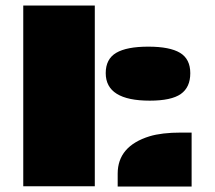

<svg xmlns="http://www.w3.org/2000/svg" viewBox="-20 -685 789 705"><path d="M529.8 -315.4Q368.2 -315.4 368.2 -416.5Q368.2 -468.3 406.7 -491Q445.3 -513.7 524.4 -513.7Q603.5 -513.7 641.1 -491Q678.7 -468.3 678.7 -416.3Q678.7 -364.3 643.8 -339.8Q608.9 -315.4 529.8 -315.4ZM65.4 -664.6H328.1V-1H65.4ZM412.1 -47.4Q412.1 -148.4 529.3 -184.6Q574.2 -198.2 645 -198.2H683.6V0H412.1Z"/></svg>

Font: Plaster
Style: Regular
Weight: 400
Designer: Eben Sorkin
Foundry: Eben Sorkin
Version: Version 1.007